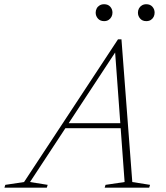

<svg xmlns="http://www.w3.org/2000/svg" viewBox="-82 -866 766 886"><path d="M205.5 -274.5 213.5 -297.5H494L486.5 -274.5ZM528.5 -26 610.5 -13 606.5 0H401L405 -13L493 -26L448 -641.5H461L56.5 -26L138 -13L134 0H-61.5L-57.5 -13L29 -26L462.5 -684.5H478.5ZM398.5 -768.5Q380.5 -768.5 370 -780.2Q359.5 -792 359.5 -807.5Q359.5 -818 364.2 -827Q369 -836 377.8 -841.2Q386.5 -846.5 398.5 -846.5Q416.5 -846.5 426.8 -835Q437 -823.5 437 -807.5Q437 -797 432.2 -788.2Q427.5 -779.5 419 -774Q410.5 -768.5 398.5 -768.5ZM593 -768.5Q575 -768.5 564.8 -780.2Q554.5 -792 554.5 -807.5Q554.5 -818 559.2 -827Q564 -836 572.8 -841.2Q581.5 -846.5 593 -846.5Q611 -846.5 621.2 -835Q631.5 -823.5 631.5 -807.5Q631.5 -797 627 -788.2Q622.5 -779.5 614 -774Q605.5 -768.5 593 -768.5Z"/></svg>

Font: Newsreader 16pt 16pt ExtraLight
Style: Italic
Weight: 250
Italic angle: -17°
Version: Version 1.003